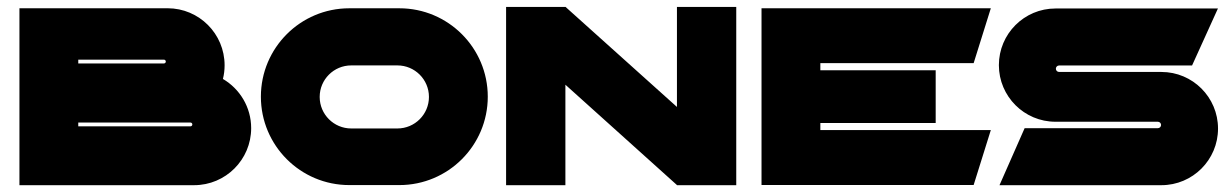

<svg xmlns="http://www.w3.org/2000/svg" viewBox="-20 -543 3611 563"><path d="M633.7 -311.5C636.9 -324.3 638.6 -337.8 638.6 -351.6C638.6 -443.9 563.8 -518.8 471.5 -518.8H37V0H209.5V0H549.3C641.6 0 716.5 -74.9 716.5 -167.2C716.5 -228.7 683.2 -282.4 633.7 -311.5ZM209.5 -368.1H460.6C463.7 -368.1 466.2 -365.6 466.2 -362.5C466.2 -359.4 463.7 -356.9 460.6 -356.9H209.5ZM538.4 -172.5H209.5V-183.7H538.4C541.5 -183.7 544 -181.2 544 -178.1C544 -175 541.5 -172.5 538.4 -172.5Z M745 -259.5C745 -116.4 861 -0.3 1004.2 -0.3H1151.1C1294.2 -0.3 1410.3 -116.4 1410.3 -259.5C1410.3 -402.6 1294.2 -518.7 1151.1 -518.7H1004.2C861 -518.7 745 -402.6 745 -259.5ZM917.4 -258.8C917.4 -309.8 958.8 -351.2 1009.9 -351.2H1145.3C1196.4 -351.2 1237.8 -309.8 1237.8 -258.8C1237.8 -207.7 1196.4 -166.3 1145.3 -166.3H1009.9C958.8 -166.3 917.4 -207.7 917.4 -258.8Z M1965 -522.6V-229.4L1637.9 -523.1V-522.6H1464V0H1637.9V-294.6L1965 -0.4V0H2138.9V-522.6Z M2835 -357.8 2885.4 -518.8H2213V-0.5H2835L2885.4 -161.6H2385.5V-182.3H2723.7V-336.9H2385.5V-357.8Z M3076.1 -341.5C3076.1 -346.7 3080.3 -351 3085.6 -351H3475.5L3551.3 -518.1H3075C2983.3 -518.1 2909 -443.7 2909 -352C2909 -260.4 2983.3 -186 3075 -186H3375.1C3380.3 -186 3384.6 -181.8 3384.6 -176.6C3384.6 -171.3 3380.3 -167.1 3375.1 -167.1H2984.5L2910.8 0H3385.6C3477.3 0 3551.6 -74.3 3551.6 -166C3551.6 -257.7 3477.3 -332 3385.6 -332H3085.6C3080.3 -332 3076.1 -336.3 3076.1 -341.5Z"/></svg>

Font: JUMBOTRON
Style: Regular
Weight: 400
Designer: Ian Langley
Foundry: Ian Langley
Version: Version 1.005;Fontself Maker 3.5.8